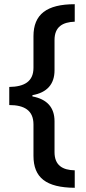

<svg xmlns="http://www.w3.org/2000/svg" viewBox="-20 -734 407 912"><path d="M24 -321V-235C95 -235 139 -210 139 -143V6C139 110 199 157 335 158V75C277 74 239 51 239 -11V-158C239 -224 203 -263 134 -276V-282C203 -294 239 -334 239 -400V-544C239 -607 278 -629 335 -631V-714C202 -714 139 -666 139 -562V-412C139 -347 96 -322 24 -321Z"/></svg>

Font: Noto Sans Thai Medium
Style: Regular
Weight: 500
Designer: Monotype Design Team
Foundry: Monotype Imaging Inc.
Version: Version 1.901